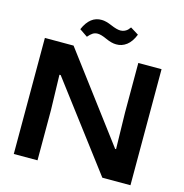

<svg xmlns="http://www.w3.org/2000/svg" viewBox="-130 -1045 1115 1165"><g transform="rotate(15 428.0 -463.0)"><path d="M61 0V-729H241.2L647 -189H652.8L647.9 -418V-729H793.9V0H617.2L211.9 -536.1H204.1L210 -315.9V0ZM254.9 -835.9Q293.5 -925.8 367.2 -923.8Q392.6 -923.8 430.7 -907.5Q468.8 -891.1 491.2 -891.1Q506.3 -891.1 518.6 -897.2Q530.8 -903.3 536.4 -909.4Q542 -915.5 549.8 -925.8L601.1 -894Q582.5 -846.7 553 -824.5Q523.4 -802.2 487.8 -803.2Q459.5 -803.2 422.6 -820.1Q385.7 -836.9 365.2 -836.9Q346.7 -836.9 333.3 -828.1Q319.8 -819.3 305.2 -801.8Z"/></g></svg>

Font: Lumene Sans Expanded
Style: Bold
Weight: 600
Width: 7
Designer: Deni Anggara
Version: Version 1.003;Glyphs 3.1.2 (3151)